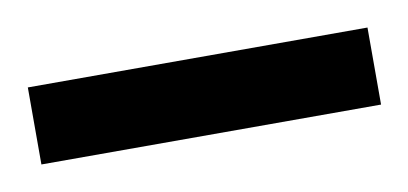

<svg xmlns="http://www.w3.org/2000/svg" viewBox="-49 -748 344 162"><g transform="rotate(-10 123.5 -667.0)"><path d="M-22 -700H269V-634H-22Z"/></g></svg>

Font: TitilliumText22L 400 wt
Style: 400 wt
Weight: 400
Designer: Campivisivi
Foundry: Campivisivi
Version: 1.000